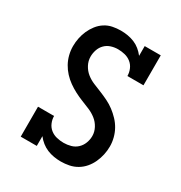

<svg xmlns="http://www.w3.org/2000/svg" viewBox="-175 -870 950 1005"><g transform="rotate(30 300.0 -367.5)"><path d="M335 8Q314 8 293 4.5Q272 1 252.5 -7Q233 -15 216 -28.5Q199 -42 186 -59V0H89V-181H186Q186 -160 194.5 -140Q203 -120 219.5 -107Q236 -94 257 -89Q278 -84 299 -84Q321 -84 342.5 -90Q364 -96 380 -111Q396 -126 404 -147Q412 -168 412 -190Q412 -215 399.5 -238.5Q387 -262 366.5 -278Q346 -294 322 -304Q298 -314 274 -323.5Q250 -333 227 -345Q204 -357 183 -372Q162 -387 144.5 -406Q127 -425 114.5 -447.5Q102 -470 95.5 -495.5Q89 -521 89 -547Q89 -572 94 -596.5Q99 -621 109 -643.5Q119 -666 134.5 -686Q150 -706 171 -719.5Q192 -733 216.5 -738Q241 -743 266 -743Q287 -743 308 -739.5Q329 -736 348.5 -728Q368 -720 384.5 -706.5Q401 -693 414 -676V-735H511V-554H414Q414 -575 405.5 -595Q397 -615 380.5 -628Q364 -641 343.5 -646Q323 -651 302 -651Q281 -651 260.5 -644.5Q240 -638 225 -623Q210 -608 203 -587.5Q196 -567 196 -546Q196 -520 208.5 -496.5Q221 -473 241 -457Q261 -441 285.5 -431Q310 -421 333.5 -411.5Q357 -402 380.5 -390.5Q404 -379 424.5 -363.5Q445 -348 463 -329Q481 -310 493.5 -287.5Q506 -265 512.5 -239.5Q519 -214 519 -189Q519 -163 513.5 -138Q508 -113 497.5 -90Q487 -67 470.5 -47.5Q454 -28 432 -15Q410 -2 385 3Q360 8 335 8Z"/></g></svg>

Font: Iosevka Slab Semibold Extended
Style: Regular
Weight: 600
Width: 7
Monospace: yes
Designer: Belleve Invis
Foundry: Belleve Invis
Version: Version 11.1.0; ttfautohint (v1.8.3)